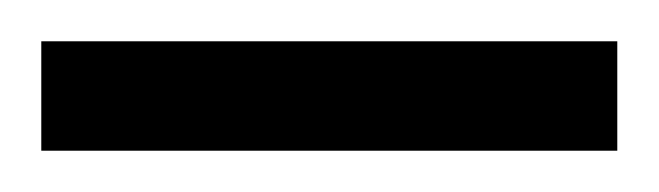

<svg xmlns="http://www.w3.org/2000/svg" viewBox="-20 -713 319 93"><path d="M279 -693V-640H0V-693Z"/></svg>

Font: Pathway Extreme 8pt Thin 12pt Thin
Style: Regular
Weight: 250
Version: Version 1.001;gftools[0.9.26]